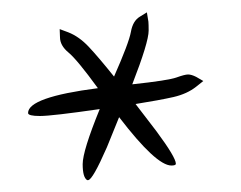

<svg xmlns="http://www.w3.org/2000/svg" viewBox="-20 -613 394 314"><path d="M267.6 -345.2Q267.6 -342.3 260.3 -342.3Q235.4 -342.3 174.8 -421.4L154.8 -372.1Q131.3 -318.4 124 -318.4Q123 -318.4 122.6 -318.4Q115.2 -322.8 115.2 -344.5Q115.2 -366.2 143.1 -434.6Q64.9 -423.3 45.4 -423.3Q25.9 -423.3 25.9 -428.2Q25.9 -454.1 140.1 -468.8Q106 -515.6 92 -527.1Q78.1 -538.6 78.1 -552.2L77.6 -565.4L91.8 -560.1Q109.4 -553.2 125.2 -536.4Q141.1 -519.5 166.5 -487.8Q190.9 -543 194.1 -561Q197.3 -579.1 209 -585.9L220.2 -592.8L222.7 -577.6Q223.1 -573.2 223.1 -563Q223.1 -543.9 196.3 -475.1Q254.9 -481.4 268.6 -486.3Q282.2 -491.2 287.6 -491.2Q293 -491.2 300.8 -487.3L312.5 -480.5L300.8 -471.2Q286.1 -459.5 263.7 -454.3Q241.2 -449.2 201.7 -442.9L235.8 -398.4Q267.6 -355.5 267.6 -345.2Z"/></svg>

Font: Eadui
Style: Medium
Weight: 500
Designer: Peter S. Baker
Version: Version 1.1